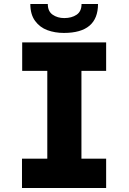

<svg xmlns="http://www.w3.org/2000/svg" viewBox="-20 -936 640 956"><path d="M89.5 -146H215.5V-583H90.5V-725H508.5V-583H385.5V-146H508.5V0H89.5ZM131 -916H218Q218 -879.5 242.2 -862.8Q266.5 -846 300 -846Q336.5 -846 361.2 -862.5Q386 -879 386 -916H468Q468 -772 298 -772Q253.5 -772 216 -785.8Q178.5 -799.5 154.8 -831.8Q131 -864 131 -916Z"/></svg>

Font: JuliaMono Black
Style: Regular
Weight: 900
Monospace: yes
Designer: cormullion
Foundry: corm
Version: Version 0.054; ttfautohint (v1.8.4)